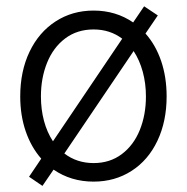

<svg xmlns="http://www.w3.org/2000/svg" viewBox="-20 -572 600 616"><path d="M73.2 -4.9 112.3 -63Q80.1 -99.6 62.5 -150.6Q44.9 -201.7 44.9 -262.7Q44.9 -343.3 74.7 -405.8Q104.5 -468.3 158.2 -503.2Q211.9 -538.1 280.3 -538.1Q351.6 -538.1 407.2 -500L442.4 -551.8L486.3 -522.5L446.8 -464.4Q479.5 -427.7 497.1 -376Q514.6 -324.2 514.6 -262.7Q514.6 -182.6 485.1 -120.4Q455.6 -58.1 402.1 -23.7Q348.6 10.7 280.3 10.7Q208 10.7 151.9 -27.8L116.2 24.4ZM448.2 -262.7Q448.2 -304.2 438 -341.8Q427.7 -379.4 408.7 -408.2L186.5 -79.6Q226.6 -48.8 280.3 -48.8Q332.5 -48.8 370.6 -77.4Q408.7 -106 428.5 -154.8Q448.2 -203.6 448.2 -262.7ZM149.9 -118.7 372.1 -447.8Q333 -477.5 280.3 -477.5Q227.5 -477.5 189.2 -448.7Q150.9 -419.9 131.1 -370.8Q111.3 -321.8 111.3 -262.7Q111.3 -221.2 121.1 -184.3Q130.9 -147.5 149.9 -118.7Z"/></svg>

Font: Pretendard Light
Style: Regular
Weight: 300
Designer: Base glyphs from Inter by Rasmus Andersson; Hangeul glyphs from Noto Sans CJK(Source Han Sans) by Jang Soo-young and Kan
Foundry: Kil Hyung-jin
Version: Version 1.309